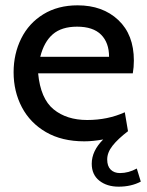

<svg xmlns="http://www.w3.org/2000/svg" viewBox="-20 -520 552 720"><path d="M508 161Q472 180 425 180Q381 180 352.5 157.5Q324 135 324 94Q324 46 367 3Q328 10 296 10Q212 10 152.5 -24.5Q93 -59 62 -118Q31 -177 31 -249Q31 -318 59.5 -375.5Q88 -433 142.5 -466.5Q197 -500 271 -500Q365 -500 423.5 -445Q482 -390 482 -293Q482 -268 478 -245H123Q132 -150 181 -110Q230 -70 307 -70Q384 -70 448 -99L460 -28Q422 1 402 26.5Q382 52 382 78Q382 103 395 116Q408 129 430 129Q462 129 493 112ZM131 -307H389Q389 -360 359 -390Q329 -420 269 -420Q211 -420 178 -391.5Q145 -363 131 -307Z"/></svg>

Font: Cabin
Style: Regular
Weight: 400
Designer: Pablo Impallari
Foundry: Pablo Impallari. http://www.impallari.com Igino Marini. http://www.ikern.com
Version: Version 2.200